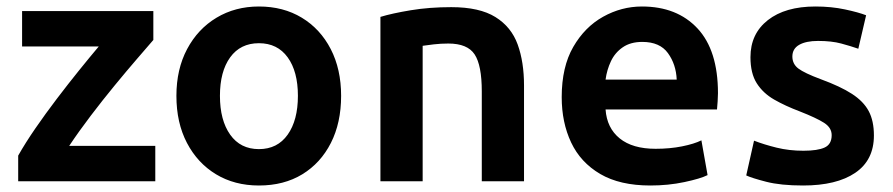

<svg xmlns="http://www.w3.org/2000/svg" viewBox="-20 -558 2750 591"><path d="M36 0V-79Q58 -118 89 -163Q120 -208 155 -254Q190 -300 223.5 -341.5Q257 -383 284 -415H48V-524H452V-435Q433 -413 401.5 -376.5Q370 -340 333 -295Q296 -250 259.5 -202Q223 -154 193 -109H458V0Z M777 13Q702 13 645 -21.5Q588 -56 555.5 -118Q523 -180 523 -263Q523 -345 556 -407Q589 -469 646.5 -503.5Q704 -538 777 -538Q852 -538 909 -503.5Q966 -469 998 -407Q1030 -345 1030 -263Q1030 -180 998.5 -118Q967 -56 910.5 -21.5Q854 13 777 13ZM777 -99Q834 -99 865.5 -143.5Q897 -188 897 -263Q897 -338 865.5 -381.5Q834 -425 777 -425Q720 -425 688.5 -381.5Q657 -338 657 -263Q657 -188 688.5 -143.5Q720 -99 777 -99Z M1151 0V-506Q1187 -517 1244.5 -526.5Q1302 -536 1369 -536Q1456 -536 1505 -505.5Q1554 -475 1573.5 -421Q1593 -367 1593 -295V0H1463V-277Q1463 -357 1441 -390.5Q1419 -424 1360 -424Q1337 -424 1315.5 -421.5Q1294 -419 1281 -417V0Z M1982 13Q1888 13 1827.5 -22.5Q1767 -58 1738 -119.5Q1709 -181 1709 -259Q1709 -352 1744.5 -413.5Q1780 -475 1836.5 -506.5Q1893 -538 1956 -538Q2064 -538 2127 -470.5Q2190 -403 2190 -271Q2190 -260 2189 -246Q2188 -232 2187 -221H1844Q1848 -164 1887.5 -132Q1927 -100 1998 -100Q2042 -100 2079.5 -107.5Q2117 -115 2139 -126L2158 -19Q2136 -8 2086.5 2.5Q2037 13 1982 13ZM1844 -313H2063Q2061 -360 2036 -394.5Q2011 -429 1957 -429Q1921 -429 1897 -412.5Q1873 -396 1860.5 -369.5Q1848 -343 1844 -313Z M2452 13Q2383 13 2338.5 1.5Q2294 -10 2277 -18L2301 -125Q2332 -113 2370.5 -103.5Q2409 -94 2453 -94Q2497 -94 2518.5 -104Q2540 -114 2540 -142Q2540 -165 2516.5 -180Q2493 -195 2442 -215Q2397 -232 2363 -251.5Q2329 -271 2309.5 -301.5Q2290 -332 2290 -382Q2290 -454 2343.5 -496Q2397 -538 2490 -538Q2539 -538 2581 -529Q2623 -520 2646 -511L2622 -408Q2599 -416 2569.5 -424Q2540 -432 2498 -432Q2461 -432 2440 -420Q2419 -408 2419 -384Q2419 -361 2437.5 -347Q2456 -333 2507 -314Q2567 -292 2602.5 -269Q2638 -246 2654 -216Q2670 -186 2670 -141Q2670 -65 2612.5 -26Q2555 13 2452 13Z"/></svg>

Font: Ubuntu Sans
Style: Bold
Weight: 700
Designer: Dalton Maag Ltd
Foundry: Dalton Maag Ltd
Version: Version 1.006; ttfautohint (v1.8.4.7-5d5b)